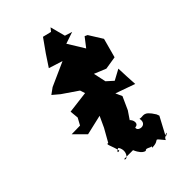

<svg xmlns="http://www.w3.org/2000/svg" viewBox="-223 -763 861 861"><g transform="rotate(-45 207.0 -332.5)"><path d="M221 10C278 10 245 -24 289 29C297 6 336 1 299 19L346 -69L341 -82C306 -139 294 -115 273 -122C283 -74 224 -85 232 -108C271 -109 231 -177 229 -136L263 -186L291 -248L277 -279L370 -246C368 -280 366 -313 365 -348L315 -321L284 -349L271 -409L327 -386L389 -396L414 -488L374 -552L361 -558L327 -514L279 -592L335 -611L300 -622L281 -694L268 -678L227 -688L183 -626L146 -570L212 -549L98 -498L69 -477L101 -450L174 -400L182 -376L77 -363L81 -322L63 -289L9 -288L61 -236L156 -258L132 -206L97 -144C81 -151 101 -121 108 -85C84 -79 113 -102 115 -95C137 -58 102 -25 96 -43H153C176 11 200 -4 190 1C205 -20 229 33 241 -20Z"/></g></svg>

Font: Asimov Aggro
Style: CondIt
Weight: 500
Designer: Google
Version: Version 2.000980; 2014